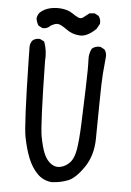

<svg xmlns="http://www.w3.org/2000/svg" viewBox="-56 -837 612 899"><g transform="rotate(5 250.0 -387.5)"><path d="M221 20Q180 16 152.5 -12.5Q125 -41 108.5 -82.5Q92 -124 81 -179.5Q70 -235 64 -542L63 -604Q64 -621 74 -633Q88 -645 109 -643L129 -633Q145 -591 141 -542Q146 -241 156 -188.5Q166 -136 178.5 -107.5Q191 -79 212.5 -64Q234 -49 258.5 -55.5Q283 -62 301 -82Q319 -102 326 -145Q333 -188 336 -264.5Q339 -341 342 -437.5Q345 -534 343 -564.5Q341 -595 354 -619Q370 -633 394 -631L413 -621Q425 -606 423 -585Q419 -546 416 -507Q413 -468 412 -373Q411 -278 410 -200Q409 -122 371 -66Q333 -10 298 4Q263 18 221 20ZM290 -676Q257 -678 230 -697.5Q203 -717 189 -720Q175 -723 152 -709Q137 -693 115 -695L96 -705Q86 -721 84 -738Q86 -754 96 -766Q117 -785 145.5 -791Q174 -797 202 -793Q230 -789 247.5 -777Q265 -765 278 -759Q291 -753 302 -762Q313 -771 329 -783L353 -785L372 -775Q384 -760 382 -738L368 -713Q325 -672 290 -676Z"/></g></svg>

Font: Kosefont JP
Style: Regular
Weight: 400
Designer: Nozomi Seto 瀬戸のぞみ
Version: Version 3.00;June 19, 2020